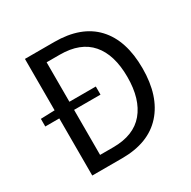

<svg xmlns="http://www.w3.org/2000/svg" viewBox="-163 -889 1038 1045"><g transform="rotate(-30 356.0 -366.5)"><path d="M125 0V-359H37V-407L125 -410V-733H309Q478 -733 566 -639Q654 -545 654 -369Q654 -195 566.5 -97.5Q479 0 313 0ZM218 -76H301Q430 -76 494.5 -153Q559 -230 559 -369Q559 -509 494.5 -583.5Q430 -658 301 -658H218V-410H384V-359H218Z"/></g></svg>

Font: Gothic Nguyen
Style: Regular
Weight: 400
Designer: MORI Takayuki
Version: Version 1.220;July 21, 2023;FontCreator 14.0.0.2814 64-bit